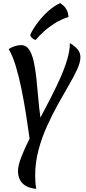

<svg xmlns="http://www.w3.org/2000/svg" viewBox="-20 -877 556 1239"><path d="M96 228Q96 192 117 137.5Q138 83 171 17Q161 -55 148 -138Q135 -221 118.5 -302.5Q102 -384 81.5 -451.5Q61 -519 36 -560Q53 -572 75 -579Q97 -586 116 -586Q148 -586 167 -558.5Q186 -531 197 -483Q208 -435 214.5 -374.5Q221 -314 226.5 -248Q232 -182 241 -118Q275 -182 308.5 -247.5Q342 -313 370 -376Q398 -439 414.5 -496Q431 -553 431 -599Q467 -577 483 -555.5Q499 -534 499 -508Q499 -475 478 -429Q457 -383 423.5 -326Q390 -269 353 -202Q316 -135 282.5 -61Q249 13 228 93Q207 173 207 256Q207 276 208.5 298Q210 320 214 342Q163 336 138 317Q113 298 104.5 274Q96 250 96 228ZM175 -652Q191 -688 222 -729.5Q253 -771 292 -806Q331 -841 369 -857Q377 -852 389 -841.5Q401 -831 410.5 -813Q420 -795 422 -767Q378 -754 337.5 -729Q297 -704 264 -674.5Q231 -645 210 -619Q197 -622 187 -631.5Q177 -641 175 -652Z"/></svg>

Font: Merienda Medium
Style: Regular
Weight: 500
Designer: Eduardo Rodriguez Tunni
Foundry: Eduardo Rodriguez Tunni
Version: Version 2.001; ttfautohint (v1.8.4.7-5d5b)